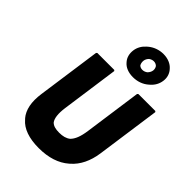

<svg xmlns="http://www.w3.org/2000/svg" viewBox="-336 -1340 1508 1508"><g transform="rotate(45 418.5 -586.0)"><path d="M837 -825 831 -832H643L635 -825L568 -348C558 -276 540 -231 512 -204C488 -185 457 -177 417 -177C378 -177 349 -184 330 -204C311 -230 304 -276 314 -348L381 -825L375 -832H187L179 -825L104 -293C90 -194 105 -119 149 -67H150L156 -60C202 -6 281 22 389 22C497 22 582 -6 644 -60L652 -67C710 -118 748 -194 762 -293ZM486 -1045C488 -1061 496 -1075 507 -1086C518 -1094 532 -1100 547 -1100C562 -1100 575 -1094 584 -1085C591 -1076 596 -1060 594 -1045C592 -1029 583 -1014 572 -1003C561 -994 546 -988 531 -988C516 -988 505 -992 495 -1001C488 -1012 484 -1028 486 -1045ZM372 -1045C367 -1006 376 -972 397 -947L403 -940C427 -912 467 -895 518 -895C568 -895 612 -911 646 -940L647 -941L655 -948C684 -973 703 -1006 708 -1045C713 -1082 703 -1114 683 -1139L682 -1140L676 -1147C651 -1176 610 -1194 560 -1194C512 -1194 467 -1177 433 -1148L432 -1147L424 -1140C396 -1115 377 -1083 372 -1045Z"/></g></svg>

Font: Hussar Woodtype
Style: BlkObl
Weight: 900
Foundry: Cannot Into Space Fonts
Version: Version 1.07